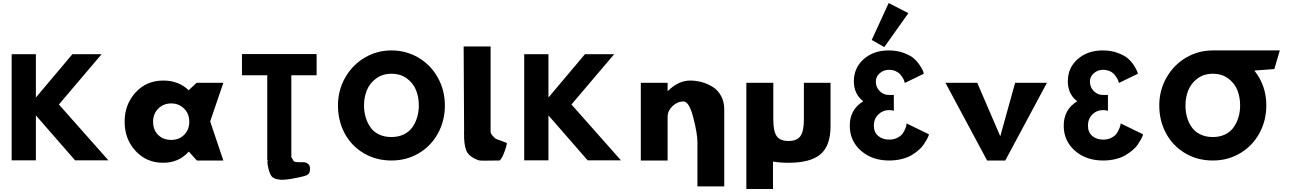

<svg xmlns="http://www.w3.org/2000/svg" viewBox="-20 -1060 8522 1268"><path d="M696 -1H476L217 -298V-1H57V-702H217V-416L458 -702H651L369 -370Z M1058 -528Q1160 -528 1226 -464L1278 -513H1455L1368 -258L1455 0H1280L1228 -58H1226Q1160 15 1058 15Q947 15 875 -63.5Q803 -142 803 -256Q803 -370 875 -449Q947 -528 1058 -528ZM1111 -136Q1163 -136 1196.5 -170Q1230 -204 1230 -256Q1230 -309 1195.5 -343Q1161 -377 1111 -377Q1060 -377 1025.5 -343Q991 -309 991 -256Q991 -203 1024 -169.5Q1057 -136 1111 -136Z M1578 -563V-703H2071V-563H1904V-21Q1911 -13 1917 0Q1920 9 1939.5 10.5Q1959 12 1979 11Q1999 10 2014.5 22Q2030 34 2027 63Q2026 84 2011.5 93.5Q1997 103 1969 108Q1966 109 1950.5 112Q1935 115 1928 116.5Q1921 118 1905.5 121Q1890 124 1880.5 124.5Q1871 125 1857 126.5Q1843 128 1833 127Q1823 126 1812 124Q1801 122 1792.5 118Q1784 114 1777 108Q1762 93 1752 50Q1742 7 1749 -2H1745V-563ZM1784 -1 1758 -2Q1770 0 1784 -1Z M2212 -364Q2212 -464 2260 -548Q2308 -632 2389 -679.5Q2470 -727 2565 -727Q2662 -727 2743 -679.5Q2824 -632 2871 -548Q2918 -464 2918 -364Q2918 -263 2872.5 -179.5Q2827 -96 2746 -48Q2665 0 2565 0Q2464 0 2382.5 -48Q2301 -96 2256.5 -179Q2212 -262 2212 -364ZM2384 -364Q2384 -323 2394.5 -287Q2405 -251 2425.5 -220.5Q2446 -190 2482 -172.5Q2518 -155 2565 -155Q2611 -155 2647 -172.5Q2683 -190 2704 -220.5Q2725 -251 2735.5 -287Q2746 -323 2746 -364Q2746 -419 2727.5 -465Q2709 -511 2667 -542Q2625 -573 2565 -573Q2507 -573 2464.5 -542Q2422 -511 2403 -464.5Q2384 -418 2384 -364Z M3042 -753 3045 -200V-199Q3044 -181 3045 -167V-148Q3048 -81 3066.5 -52Q3085 -23 3136 -3Q3143 0 3156 0.5Q3169 1 3182 1Q3195 1 3224.5 0.5Q3254 0 3279 0Q3291 -9 3303.5 -37.5Q3316 -66 3322 -89L3328 -113Q3324 -119 3290.5 -130Q3257 -141 3252 -145Q3249 -148 3242.5 -154Q3236 -160 3233 -163.5Q3230 -167 3226.5 -172Q3223 -177 3221.5 -181.5Q3220 -186 3220 -191V-753Z M4081 -1H3861L3602 -298V-1H3442V-702H3602V-416L3843 -702H4036L3754 -370Z M4212 0V-513H4389V-459H4391Q4460 -528 4538 -528Q4576 -528 4613.5 -518Q4651 -508 4685.5 -487Q4720 -466 4741.5 -427.5Q4763 -389 4763 -338V171H4586V-119Q4586 -178 4558.5 -284Q4531 -390 4494 -390Q4454 -390 4421.5 -359Q4389 -328 4389 -290V0Z M5087 -513V-269Q5087 -193 5109.5 -161Q5132 -129 5187.5 -129Q5243 -129 5266 -161Q5289 -193 5289 -269V-513H5465V-226Q5465 -98 5399 -41.5Q5333 15 5187 15Q5130 15 5085 7V188H4909V-513Z M5737 -796 5849 -1040 5979 -973 5820 -749ZM5955 -512 6081 -573Q6080 -579 6076.5 -589.5Q6073 -600 6056 -626.5Q6039 -653 6016 -673.5Q5993 -694 5948.5 -710.5Q5904 -727 5849 -727Q5749 -727 5684 -669.5Q5619 -612 5619 -523Q5619 -439 5681 -391Q5592 -337 5592 -230Q5592 -130 5665.5 -65Q5739 0 5852 0Q5896 0 5934.5 -9.5Q5973 -19 5999 -34.5Q6025 -50 6046 -68Q6067 -86 6079.5 -104.5Q6092 -123 6100.5 -138.5Q6109 -154 6112 -163L6115 -173L5967 -245Q5967 -241 5966 -233.5Q5965 -226 5957.5 -207.5Q5950 -189 5939 -175Q5928 -161 5905 -149.5Q5882 -138 5853 -138Q5808 -138 5779.5 -162.5Q5751 -187 5751 -230Q5751 -275 5780.5 -304Q5810 -333 5853 -333Q5860 -333 5868 -332Q5876 -331 5879 -329L5883 -328V-433H5848Q5815 -433 5789.5 -458.5Q5764 -484 5764 -521Q5764 -554 5790 -576.5Q5816 -599 5851 -599Q5876 -599 5895.5 -590Q5915 -581 5926 -568Q5937 -555 5944 -542.5Q5951 -530 5953 -521Z M6434 -513 6586 -160 6684 -513H6894L6619 0H6499L6224 -513Z M7369 -512 7495 -573Q7493 -579 7489.5 -589.5Q7486 -600 7469.5 -626.5Q7453 -653 7429.5 -673.5Q7406 -694 7362 -710.5Q7318 -727 7263 -727Q7162 -727 7097 -669.5Q7032 -612 7032 -523Q7032 -439 7094 -391Q7005 -337 7005 -230Q7005 -130 7078.5 -65Q7152 0 7265 0Q7309 0 7347.5 -9.5Q7386 -19 7412 -34.5Q7438 -50 7459.5 -68Q7481 -86 7493.5 -104.5Q7506 -123 7514.5 -138.5Q7523 -154 7526 -163L7529 -173L7381 -245Q7381 -241 7379.5 -233.5Q7378 -226 7370.5 -207.5Q7363 -189 7352 -175Q7341 -161 7318.5 -149.5Q7296 -138 7266 -138Q7221 -138 7193 -162.5Q7165 -187 7165 -230Q7165 -275 7194 -304Q7223 -333 7266 -333Q7274 -333 7281.5 -332Q7289 -331 7293 -329L7297 -328V-433H7262Q7229 -433 7203.5 -458.5Q7178 -484 7178 -521Q7178 -554 7204 -576.5Q7230 -599 7264 -599Q7289 -599 7309 -590Q7329 -581 7339.5 -568Q7350 -555 7357.5 -542.5Q7365 -530 7367 -521Z M7809 -364Q7809 -323 7819 -287Q7829 -251 7850 -220.5Q7871 -190 7907 -172.5Q7943 -155 7990 -155Q8036 -155 8071.5 -172.5Q8107 -190 8128 -220.5Q8149 -251 8159.5 -287Q8170 -323 8170 -364Q8170 -419 8151.5 -465Q8133 -511 8091 -542Q8049 -573 7990 -573Q7931 -573 7889 -542Q7847 -511 7828 -464.5Q7809 -418 7809 -364ZM7990 -727H8432L8396 -604L8264 -594Q8343 -495 8343 -364Q8343 -263 8297 -179.5Q8251 -96 8170 -48Q8089 0 7990 0Q7888 0 7807 -48Q7726 -96 7681 -179Q7636 -262 7636 -364Q7636 -464 7684 -548Q7732 -632 7813 -679.5Q7894 -727 7990 -727Z"/></svg>

Font: Hussar
Style: BoldWeb
Weight: 700
Foundry: Cannot Into Space Fonts
Version: Version 2.00